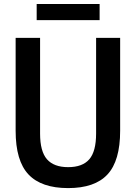

<svg xmlns="http://www.w3.org/2000/svg" viewBox="-20 -929 677 958"><path d="M320 9.5Q186.5 9.5 122.2 -58.5Q58 -126.5 58 -276.5V-740H180V-262.5Q180 -173.5 214.5 -134.2Q249 -95 320 -95Q391.5 -95 425.5 -134.2Q459.5 -173.5 459.5 -262.5V-740H579.5V-276.5Q579.5 -126.5 516.2 -58.5Q453 9.5 320 9.5ZM163 -828.5V-909H477V-828.5Z"/></svg>

Font: Encode Sans Condensed Condensed SemiBold
Style: Regular
Weight: 600
Width: 3
Designer: Multiple Designers
Foundry: Impallari Type
Version: Version 3.000; ttfautohint (v1.8.3) -l 8 -r 50 -G 200 -x 14 